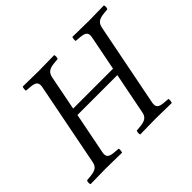

<svg xmlns="http://www.w3.org/2000/svg" viewBox="-144 -855 1065 1065"><g transform="rotate(-45 388.5 -322.5)"><path d="M603 -568.8Q607.4 -591.3 597.7 -602.1Q587.9 -612.8 559.1 -615.2L524.9 -618.2Q522.9 -622.1 524.2 -633.1Q525.4 -644 527.8 -647Q615.7 -645 654.8 -645Q685.1 -645 774.9 -647Q777.8 -640.1 776.9 -630.6Q775.9 -621.1 772.9 -618.2L742.2 -615.2Q712.4 -612.3 698.5 -601.3Q684.6 -590.3 680.2 -568.8L583 -76.2Q578.6 -53.2 588.4 -42.7Q598.1 -32.2 627 -29.8L661.1 -26.9Q663.1 -22.9 661.9 -12Q660.6 -1 658.2 2Q570.3 0 530.8 0Q501 0 411.1 2Q408.2 -4.9 409.2 -14.4Q410.2 -23.9 413.1 -26.9L443.8 -29.8Q473.6 -32.7 487.8 -43.5Q502 -54.2 505.9 -76.2L554.2 -320.8H241.2L192.9 -76.2Q188.5 -53.2 198.2 -42.7Q208 -32.2 236.8 -29.8L271 -26.9Q272.9 -22.9 271.7 -12Q270.5 -1 268.1 2Q180.2 0 141.1 0Q110.8 0 21 2Q18.1 -4.9 19 -14.4Q20 -23.9 22.9 -26.9L54.2 -29.8Q84 -32.7 98.1 -43.5Q112.3 -54.2 116.2 -76.2L212.9 -568.8Q217.3 -591.3 207.5 -602.1Q197.8 -612.8 168.9 -615.2L134.8 -618.2Q132.8 -622.1 134.3 -632.8Q135.7 -643.6 138.2 -647Q226.1 -645 265.1 -645Q294.9 -645 384.8 -647Q387.7 -640.1 386.7 -630.6Q385.7 -621.1 382.8 -618.2L352.1 -615.2Q322.3 -612.3 308.3 -601.3Q294.4 -590.3 290 -568.8L249.5 -362.8H562.5Z"/></g></svg>

Font: Linux Libertine G
Style: Italic
Weight: 400
Italic angle: -12°
Designer: Philipp H. Poll
Foundry: Philipp H. Poll
Version: Version 5.1.3